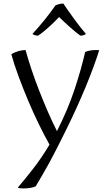

<svg xmlns="http://www.w3.org/2000/svg" viewBox="-20 -804 610 1082"><path d="M124 -522Q138 -471 157.5 -412.5Q177 -354 200.5 -294Q224 -234 249.5 -175Q275 -116 301 -65Q363 -188 400 -299.5Q437 -411 460 -511Q473 -517 488.5 -519.5Q504 -522 518 -522Q523 -522 528.5 -522Q534 -522 539 -521Q511 -431 462 -312.5Q413 -194 350 -67Q323 -12 300.5 32Q278 76 258 113Q238 150 219 182Q200 214 181 246Q171 251 152.5 254.5Q134 258 114 258Q95 258 82 255V251Q124 202 169 144Q214 86 259 11Q229 -42 197 -108Q165 -174 136.5 -242Q108 -310 83.5 -376.5Q59 -443 44 -498Q60 -509 82.5 -515.5Q105 -522 124 -522ZM337 -784Q365 -742 399 -695.5Q433 -649 464 -613Q459 -608 450 -605.5Q441 -603 433 -603Q420 -612 404.5 -625Q389 -638 373 -652Q357 -666 341.5 -681Q326 -696 313 -708Q300 -694 284.5 -679Q269 -664 253.5 -650Q238 -636 222.5 -623.5Q207 -611 194 -603Q186 -603 177 -605.5Q168 -608 163 -613Q198 -651 230.5 -691Q263 -731 292 -773Q301 -778 313.5 -781Q326 -784 337 -784Z"/></svg>

Font: Gotu
Style: Regular
Weight: 400
Designer: Sarang Kulkarni & Kailash Malviya
Foundry: Ek Type
Version: Version 2.320;hotconv 1.0.109;makeotfexe 2.5.65596; ttfautoh